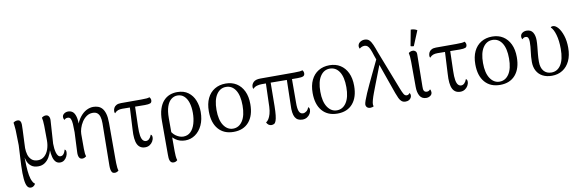

<svg xmlns="http://www.w3.org/2000/svg" viewBox="-61 -1307 6362 2091"><g transform="rotate(-10 3120.5 -261.0)"><path d="M147 227Q120 227 105.5 201.5Q91 176 85.5 120Q80 64 83.5 -27.5Q87 -119 95 -251L91 -420Q88 -454 86 -473Q84 -492 82 -502Q88 -508 100 -513.5Q112 -519 128 -519Q149 -519 158.5 -504.5Q168 -490 168 -465Q168 -439 166.5 -406Q165 -373 163.5 -338.5Q162 -304 160.5 -270Q159 -236 158 -208Q158 -170 168.5 -134.5Q179 -99 204.5 -76Q230 -53 274 -53Q316 -53 346 -80Q376 -107 391.5 -151.5Q407 -196 407 -247Q407 -348 405.5 -411Q404 -474 396 -502Q408 -511 418.5 -515Q429 -519 441 -519Q464 -519 475.5 -500Q487 -481 483 -446L467 -202Q467 -176 470 -149.5Q473 -123 479.5 -101Q486 -79 497 -66Q508 -53 524 -53Q541 -53 552 -64Q563 -75 570 -90.5Q577 -106 580 -118Q585 -115 590 -108.5Q595 -102 595 -87Q595 -63 583.5 -39.5Q572 -16 553 -1.5Q534 13 508 13Q478 13 459 -7Q440 -27 431 -63Q422 -99 420 -144H423Q411 -100 390 -64Q369 -28 338 -7.5Q307 13 267 13Q218 13 189 -9.5Q160 -32 147 -66.5Q134 -101 130 -136H134Q135 -75 137.5 -16.5Q140 42 148 88.5Q156 135 171 161Q177 175 185 182Q193 189 197 193Q191 207 177 217Q163 227 147 227Z M1075 227Q1055 227 1045.5 215.5Q1036 204 1032.5 184.5Q1029 165 1029 141L1035 -328Q1035 -371 1026.5 -399.5Q1018 -428 999.5 -443Q981 -458 949 -458Q911 -458 881 -437Q851 -416 830 -383.5Q809 -351 798 -315.5Q787 -280 787 -253V-88Q787 -57 789.5 -38Q792 -19 797 -4Q789 2 778.5 7.5Q768 13 753 13Q729 13 718 -7.5Q707 -28 709 -66L719 -284Q719 -338 716.5 -376Q714 -414 704.5 -433.5Q695 -453 671 -453Q658 -453 649 -448Q640 -443 634 -436Q629 -441 626 -449.5Q623 -458 623 -467Q623 -490 642.5 -504.5Q662 -519 688 -519Q717 -519 738 -502.5Q759 -486 770.5 -444Q782 -402 778 -326L764 -331Q786 -398 819 -440Q852 -482 890 -501.5Q928 -521 966 -521Q993 -521 1018.5 -512.5Q1044 -504 1063.5 -482Q1083 -460 1094.5 -420.5Q1106 -381 1106 -318V79Q1106 101 1106.5 126.5Q1107 152 1109.5 174Q1112 196 1117 209Q1112 215 1100 221Q1088 227 1075 227Z M1449 11Q1389 11 1363.5 -40Q1338 -91 1346 -206L1360 -474H1417L1410 -227Q1408 -162 1414.5 -124.5Q1421 -87 1435.5 -71Q1450 -55 1470 -55Q1489 -55 1505 -70.5Q1521 -86 1531 -114Q1539 -111 1542.5 -103Q1546 -95 1546 -84Q1546 -60 1533 -38Q1520 -16 1498.5 -2.5Q1477 11 1449 11ZM1189 -411Q1183 -420 1183 -433Q1183 -453 1192 -470.5Q1201 -488 1220.5 -498.5Q1240 -509 1270 -509H1496Q1535 -509 1555.5 -511Q1576 -513 1587 -518Q1592 -514 1597 -504Q1602 -494 1602 -484Q1602 -458 1584 -450.5Q1566 -443 1523 -443Q1453 -443 1392 -444.5Q1331 -446 1274 -446Q1247 -446 1226.5 -438.5Q1206 -431 1189 -411Z M1726 227Q1709 227 1699 219Q1689 211 1684 197Q1679 183 1678 165.5Q1677 148 1677 130V-241Q1677 -318 1694.5 -371.5Q1712 -425 1742 -458Q1772 -491 1810.5 -506Q1849 -521 1893 -521Q1968 -521 2016 -485Q2064 -449 2087 -390.5Q2110 -332 2110 -265Q2110 -181 2081 -118.5Q2052 -56 2002.5 -21.5Q1953 13 1892 13Q1830 13 1783.5 -21Q1737 -55 1706 -112L1732 -149Q1756 -88 1797.5 -60Q1839 -32 1878 -32Q1927 -32 1959.5 -64Q1992 -96 2008 -150.5Q2024 -205 2024 -270Q2024 -333 2009 -381Q1994 -429 1964 -456.5Q1934 -484 1890 -484Q1853 -484 1822 -460Q1791 -436 1773.5 -385.5Q1756 -335 1756 -256V109Q1756 132 1758 160.5Q1760 189 1767 209Q1762 215 1751 221Q1740 227 1726 227Z M2427 13Q2319 13 2258.5 -57.5Q2198 -128 2198 -254Q2198 -338 2226.5 -397.5Q2255 -457 2307.5 -489Q2360 -521 2430 -521Q2499 -521 2549.5 -489Q2600 -457 2628.5 -397.5Q2657 -338 2657 -254Q2657 -128 2596.5 -57.5Q2536 13 2427 13ZM2427 -23Q2492 -23 2531.5 -83Q2571 -143 2571 -254Q2571 -365 2532.5 -424.5Q2494 -484 2427 -484Q2362 -484 2322.5 -424.5Q2283 -365 2283 -254Q2283 -143 2323.5 -83Q2364 -23 2427 -23Z M3188 11Q3131 11 3107 -31.5Q3083 -74 3088 -165L3095 -474H3151L3150 -184Q3149 -115 3162.5 -85Q3176 -55 3205 -55Q3224 -55 3242.5 -68.5Q3261 -82 3271 -111Q3279 -107 3282.5 -99Q3286 -91 3286 -82Q3286 -59 3273.5 -37.5Q3261 -16 3239 -2.5Q3217 11 3188 11ZM2845 11Q2810 11 2791 -27Q2808 -37 2821 -57.5Q2834 -78 2843.5 -111Q2853 -144 2855 -190L2864 -475H2916L2913 -186Q2912 -124 2907.5 -85Q2903 -46 2895 -24.5Q2887 -3 2874.5 4Q2862 11 2845 11ZM2719 -411Q2713 -420 2713 -432Q2713 -464 2737 -486.5Q2761 -509 2814 -509H3187Q3226 -509 3246.5 -511Q3267 -513 3278 -518Q3284 -514 3288.5 -504Q3293 -494 3293 -483Q3293 -459 3275 -451Q3257 -443 3214 -443Q3163 -443 3110 -443.5Q3057 -444 3006 -444.5Q2955 -445 2907 -445.5Q2859 -446 2818 -446Q2789 -446 2763 -438.5Q2737 -431 2719 -411Z M3575 13Q3467 13 3406.5 -57.5Q3346 -128 3346 -254Q3346 -338 3374.5 -397.5Q3403 -457 3455.5 -489Q3508 -521 3578 -521Q3647 -521 3697.5 -489Q3748 -457 3776.5 -397.5Q3805 -338 3805 -254Q3805 -128 3744.5 -57.5Q3684 13 3575 13ZM3575 -23Q3640 -23 3679.5 -83Q3719 -143 3719 -254Q3719 -365 3680.5 -424.5Q3642 -484 3575 -484Q3510 -484 3470.5 -424.5Q3431 -365 3431 -254Q3431 -143 3471.5 -83Q3512 -23 3575 -23Z M4328 13Q4302 13 4285 -0.5Q4268 -14 4256 -39.5Q4244 -65 4232 -98L4076 -540Q4062 -586 4050 -613Q4038 -640 4024 -651.5Q4010 -663 3991 -663Q3973 -663 3958 -656Q3943 -649 3936 -641Q3933 -645 3930.5 -652Q3928 -659 3928 -666Q3928 -695 3951 -712Q3974 -729 4003 -729Q4036 -729 4055 -710Q4074 -691 4089.5 -655Q4105 -619 4123 -567L4291 -135Q4307 -94 4319.5 -73Q4332 -52 4353 -52Q4364 -52 4372.5 -58.5Q4381 -65 4385 -72Q4389 -68 4392 -60.5Q4395 -53 4395 -42Q4395 -31 4388 -18Q4381 -5 4366 4Q4351 13 4328 13ZM3938 13Q3921 13 3909.5 6Q3898 -1 3893.5 -11.5Q3889 -22 3889 -30Q3889 -44 3900 -75.5Q3911 -107 3930 -150.5Q3949 -194 3972 -243Q3995 -292 4018.5 -341Q4042 -390 4062.5 -433Q4083 -476 4097 -505L4131 -476Q4122 -448 4106.5 -408Q4091 -368 4073 -321.5Q4055 -275 4037 -228.5Q4019 -182 4003.5 -140.5Q3988 -99 3979.5 -68Q3971 -37 3971 -21Q3971 -15 3972 -8.5Q3973 -2 3976 3Q3970 7 3960 10Q3950 13 3938 13Z M4557 13Q4508 13 4485.5 -25.5Q4463 -64 4463 -125L4462 -402Q4462 -438 4459.5 -462Q4457 -486 4453 -502Q4465 -511 4475.5 -515Q4486 -519 4499 -519Q4517 -519 4530 -506.5Q4543 -494 4541 -464L4536 -118Q4534 -84 4543.5 -68.5Q4553 -53 4575 -53Q4587 -53 4596 -58Q4605 -63 4612 -72Q4617 -66 4619.5 -56.5Q4622 -47 4622 -39Q4622 -15 4602 -1Q4582 13 4557 13ZM4520 -566Q4512 -566 4501 -567.5Q4490 -569 4485 -573L4518 -749Q4536 -750 4556.5 -744.5Q4577 -739 4588 -730Z M4934 11Q4874 11 4848.5 -40Q4823 -91 4831 -206L4845 -474H4902L4895 -227Q4893 -162 4899.5 -124.5Q4906 -87 4920.5 -71Q4935 -55 4955 -55Q4974 -55 4990 -70.5Q5006 -86 5016 -114Q5024 -111 5027.5 -103Q5031 -95 5031 -84Q5031 -60 5018 -38Q5005 -16 4983.5 -2.5Q4962 11 4934 11ZM4674 -411Q4668 -420 4668 -433Q4668 -453 4677 -470.5Q4686 -488 4705.5 -498.5Q4725 -509 4755 -509H4981Q5020 -509 5040.5 -511Q5061 -513 5072 -518Q5077 -514 5082 -504Q5087 -494 5087 -484Q5087 -458 5069 -450.5Q5051 -443 5008 -443Q4938 -443 4877 -444.5Q4816 -446 4759 -446Q4732 -446 4711.5 -438.5Q4691 -431 4674 -411Z M5374 13Q5266 13 5205.5 -57.5Q5145 -128 5145 -254Q5145 -338 5173.5 -397.5Q5202 -457 5254.5 -489Q5307 -521 5377 -521Q5446 -521 5496.5 -489Q5547 -457 5575.5 -397.5Q5604 -338 5604 -254Q5604 -128 5543.5 -57.5Q5483 13 5374 13ZM5374 -23Q5439 -23 5478.5 -83Q5518 -143 5518 -254Q5518 -365 5479.5 -424.5Q5441 -484 5374 -484Q5309 -484 5269.5 -424.5Q5230 -365 5230 -254Q5230 -143 5270.5 -83Q5311 -23 5374 -23Z M5947 13Q5888 13 5845 -9.5Q5802 -32 5779 -74Q5756 -116 5756 -173Q5756 -231 5764 -286Q5772 -341 5772 -393Q5772 -422 5764 -437.5Q5756 -453 5734 -453Q5722 -453 5713 -447.5Q5704 -442 5698 -434Q5689 -447 5689 -462Q5689 -489 5709.5 -504Q5730 -519 5758 -519Q5805 -519 5826.5 -485Q5848 -451 5848 -396Q5848 -364 5844 -325.5Q5840 -287 5836 -245.5Q5832 -204 5832 -162Q5832 -95 5863 -59Q5894 -23 5947 -23Q6014 -23 6052.5 -83.5Q6091 -144 6091 -260Q6091 -350 6072 -416Q6053 -482 6024 -507Q6031 -518 6048 -518Q6077 -518 6105.5 -485Q6134 -452 6153.5 -393Q6173 -334 6173 -257Q6173 -173 6144.5 -112.5Q6116 -52 6065 -19.5Q6014 13 5947 13Z"/></g></svg>

Font: Arima Thin
Style: Regular
Weight: 400
Version: Version 1.100